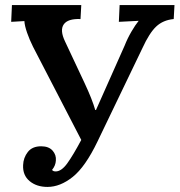

<svg xmlns="http://www.w3.org/2000/svg" viewBox="-20 -720 707 756"><path d="M167 16Q124 16 96.5 -7Q69 -30 71 -70Q72 -99 89.5 -121.5Q107 -144 142 -144Q172 -144 187 -127Q202 -110 200 -88Q199 -68 185 -51Q189 -45 199 -45Q222 -45 245 -77Q268 -109 300 -169L110 -536Q96 -564 86.5 -591.5Q77 -619 76 -637L24 -634L27 -700H300L297 -645Q247 -647 231 -624Q215 -601 236 -557L313 -393Q343 -329 355 -287H358L471 -541Q482 -569 497.5 -595.5Q513 -622 526 -638L448 -634L451 -700H667L664 -645Q622 -641 595 -615.5Q568 -590 541 -531L364 -163Q316 -63 266.5 -23.5Q217 16 167 16Z"/></svg>

Font: Lora SemiBold
Style: Italic
Weight: 600
Italic angle: -3°
Designer: Olga Karpushina, Alexei Vanyashin (Cyrillic)
Foundry: Cyreal
Version: Version 3.011; ttfautohint (v1.8.4.7-5d5b)